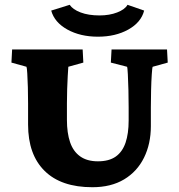

<svg xmlns="http://www.w3.org/2000/svg" viewBox="-20 -782 756 811"><path d="M31.2 -573.2H329.1L332 -517.6L268.6 -500Q267.6 -486.3 266.1 -460.9Q264.6 -435.5 263.7 -405.3Q262.7 -375 262.7 -345.7V-275.4Q262.7 -220.7 275.9 -181.6Q289.1 -142.6 318.4 -121.6Q347.7 -100.6 393.6 -100.6Q440.4 -100.6 468.8 -120.6Q497.1 -140.6 510.3 -179.2Q523.4 -217.8 523.4 -272.5V-328.1Q523.4 -362.3 522.5 -400.9Q521.5 -439.5 520 -468.3Q518.6 -497.1 516.6 -500L448.2 -517.6L451.2 -573.2H685.5L688.5 -517.6L625 -500Q623 -497.1 621.1 -468.3Q619.1 -439.5 618.2 -400.9Q617.2 -362.3 617.2 -328.1V-249Q617.2 -174.8 588.4 -116.2Q559.6 -57.6 504.4 -24.4Q449.2 8.8 370.1 8.8Q238.3 8.8 168.5 -60.1Q98.6 -128.9 98.6 -255.9V-345.7Q98.6 -378.9 97.7 -413.1Q96.7 -447.3 95.2 -471.7Q93.8 -496.1 91.8 -500L28.3 -517.6ZM518.6 -761.7 588.9 -737.3Q576.2 -687.5 522 -657.2Q467.8 -627 393.6 -627Q319.3 -627 264.6 -657.2Q210 -687.5 196.3 -737.3L274.4 -761.7Q287.1 -742.2 320.3 -729.5Q353.5 -716.8 400.4 -716.8Q442.4 -716.8 475.1 -729.5Q507.8 -742.2 518.6 -761.7Z"/></svg>

Font: Crimson Pro Black
Style: Regular
Weight: 900
Designer: Jacques Le Bailly
Foundry: Baron von Fonthausen
Version: Version 1.003